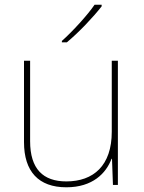

<svg xmlns="http://www.w3.org/2000/svg" viewBox="-20 -786 613 816"><path d="M412 -759V-766H382C353 -723 288 -652 243 -612V-606H264C317 -650 377 -714 412 -759ZM481 -528H455V-226C455 -82 377 -15 262 -15C163 -15 108 -68 108 -186V-528H82V-182C82 -57 144 10 262 10C374 10 431 -50 454 -111H456L460 0H481Z"/></svg>

Font: Noto Sans Lao Thin
Style: Regular
Weight: 100
Designer: Monotype Design Team
Foundry: Monotype Imaging Inc.
Version: Version 2.003